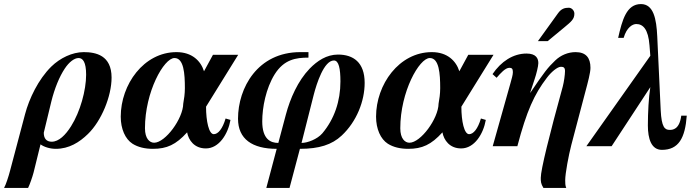

<svg xmlns="http://www.w3.org/2000/svg" viewBox="-101 -718 3418 943"><path d="M151 -219C167 -284 191 -342 217 -381C238 -413 264 -433 285 -433C306 -433 322 -413 322 -351C322 -275 293 -169 248 -98C221 -55 188 -22 153 -22C127 -22 114 -38 114 -66ZM-52 122C-59 149 -72 189 -81 205H37C45 189 58 152 64 129L98 -9C114 3 143 13 173 13C238 13 289 -19 331 -60C397 -124 447 -245 447 -337C447 -447 369 -462 310 -462C254 -462 194 -433 151 -391C87 -328 42 -233 22 -157Z M807 -285C807 -257 803 -231 799 -209C798 -135 711 -17 656 -17C634 -17 611 -37 611 -88C611 -267 704 -433 756 -433C802 -433 807 -356 807 -285ZM1069 -449H945L901 -368C885 -419 842 -462 766 -462C605 -462 492 -303 492 -145C492 -85 514 -35 550 -12C577 5 611 13 650 13C718 13 763 -7 818 -68C825 -30 853 11 910 11C975 11 1019 -60 1031 -129L1007 -136C992 -85 970 -59 949 -59C925 -59 911 -122 911 -194Z M1440 -253C1454 -307 1490 -421 1539 -421C1563 -421 1571 -381 1571 -318C1571 -221 1541 -133 1482 -63C1457 -34 1409 -16 1380 -16ZM1266 -16C1227 -16 1187 -35 1187 -122C1187 -190 1205 -284 1248 -353C1294 -426 1352 -435 1414 -435V-462H1374C1164 -462 1068 -286 1068 -135C1068 -35 1138 13 1258 13L1207 205H1321L1372 13C1466 13 1529 -7 1577 -52C1651 -121 1690 -222 1690 -311C1690 -412 1634 -450 1559 -450C1503 -450 1457 -419 1420 -381C1362 -321 1324 -234 1303 -155Z M2061 -285C2061 -257 2057 -231 2053 -209C2052 -135 1965 -17 1910 -17C1888 -17 1865 -37 1865 -88C1865 -267 1958 -433 2010 -433C2056 -433 2061 -356 2061 -285ZM2323 -449H2199L2155 -368C2139 -419 2096 -462 2020 -462C1859 -462 1746 -303 1746 -145C1746 -85 1768 -35 1804 -12C1831 5 1865 13 1904 13C1972 13 2017 -7 2072 -68C2079 -30 2107 11 2164 11C2229 11 2273 -60 2285 -129L2261 -136C2246 -85 2224 -59 2203 -59C2179 -59 2165 -122 2165 -194Z M2503 -263 2525 -330C2533 -353 2543 -393 2543 -408C2543 -430 2533 -455 2485 -455C2419 -455 2360 -416 2318 -354L2338 -336C2358 -359 2381 -385 2401 -385C2412 -385 2418 -381 2418 -364C2418 -349 2412 -332 2406 -309L2319 0H2440C2486 -174 2523 -255 2585 -336C2605 -363 2636 -390 2654 -390C2667 -390 2674 -386 2674 -369C2674 -351 2669 -316 2663 -293C2597 -54 2555 116 2555 155C2555 173 2555 184 2568 205H2680C2675 193 2675 180 2675 167C2675 134 2692 44 2705 -6L2773 -264C2787 -316 2799 -361 2799 -385C2799 -434 2777 -462 2726 -462C2689 -462 2653 -447 2626 -421C2589 -386 2571 -362 2504 -263ZM2541 -516H2589L2670 -583C2705 -612 2720 -624 2720 -651C2720 -667 2706 -680 2693 -680C2673 -680 2656 -676 2639 -652Z M3245 -150C3236 -81 3202 -80 3188 -80C3164 -80 3148 -93 3144 -177L3127 -540C3123 -625 3109 -698 3047 -698C2976 -698 2955 -620 2935 -532H2962C2977 -584 3006 -600 3024 -600C3057 -600 3083 -575 3089 -495L3093 -444L2779 0H2903L3093 -290C3085 -240 3081 -165 3081 -102C3081 -36 3098 18 3150 18C3232 18 3264 -40 3272 -150Z"/></svg>

Font: XITS
Style: Bold Italic
Weight: 700
Italic angle: -16.33°
Designer: MicroPress Inc., with final additions and corrections provided by Coen Hoffman, Elsevier (retired)
Version: Version 1.302